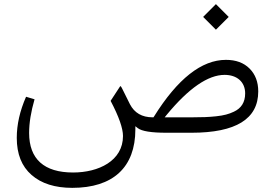

<svg xmlns="http://www.w3.org/2000/svg" viewBox="-20 -634 1311 917"><path d="M712.9 -73.7H709C658.2 -73.7 622.1 -94.7 600.6 -136.2L565.4 -207C561 -216.3 557.6 -221.7 555.7 -223.1L552.7 -220.2L508.3 -152.3C547.9 -77.1 567.4 -21 567.4 15.6C567.4 134.3 450.7 189.9 329.1 189.9C190.9 189.9 119.1 126 119.1 1C119.1 -47.4 127.9 -100.6 145 -159.7L104.5 -171.9C74.7 -104 60.1 -38.6 60.1 24.4C60.1 101.6 83.5 160.6 130.9 201.7C177.7 242.7 242.7 263.2 325.2 263.2C519 263.2 626.5 166 626.5 -16.1V-31.2L638.2 -22C657.2 -7.3 702.6 0 774.4 0H894.5C1106.9 0 1213.4 -65.9 1213.4 -197.3C1213.4 -242.2 1199.7 -278.8 1171.9 -306.6C1144 -334.5 1106.4 -348.1 1059.1 -348.1C942.9 -348.1 828.1 -257.8 715.3 -77.1ZM950.2 -553.2 1011.2 -492.2 1072.3 -553.2 1011.2 -614.3ZM1150.9 -188C1150.9 -145 1131.8 -116.7 1097.2 -100.6C1072.8 -88.9 1048.8 -82.5 1012.2 -78.6C975.6 -74.7 944.8 -73.7 899.9 -73.7H766.6L776.4 -85.9C881.3 -212.9 973.6 -276.4 1052.7 -276.4C1111.8 -276.4 1150.9 -242.7 1150.9 -188Z"/></svg>

Font: Sahel Light
Style: Regular
Weight: 300
Foundry: Saber Rastikerdar (saber.rastikerdar@gmail.com)
Version: Version 3.4.0